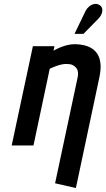

<svg xmlns="http://www.w3.org/2000/svg" viewBox="-20 -734 537 969"><path d="M372 -344 258 191 363 215 482 -346Q490 -385 487 -413Q484 -441 472.5 -460Q461 -479 443 -490Q425 -501 403 -506Q381 -511 357 -511Q337 -511 316 -505.5Q295 -500 277.5 -492Q260 -484 250 -478L255 -501H146L39 0H149L231 -387Q250 -396 266 -401.5Q282 -407 295.5 -409.5Q309 -412 319 -411Q336 -411 347 -405.5Q358 -400 365 -391Q372 -382 373.5 -370Q375 -358 372 -344ZM475 -638Q487 -650 492.5 -663.5Q498 -677 496 -689Q494 -701 483 -708Q469 -717 454.5 -713.5Q440 -710 429 -700.5Q418 -691 412 -679L356 -563H401Z"/></svg>

Font: Advent Pro
Style: Italic
Weight: 400
Italic angle: -12°
Designer: VivaRado, Andreas Kalpakidis
Foundry: VivaRado, Andreas Kalpakidis
Version: Version 3.000